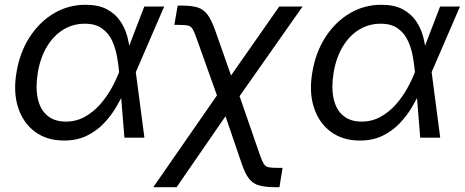

<svg xmlns="http://www.w3.org/2000/svg" viewBox="-20 -568 1918 792"><path d="M244.1 11.7Q173.3 11.7 124.5 -24.4Q75.7 -60.5 54.9 -123.8Q34.2 -187 47.9 -268.6Q61.5 -351.6 102.1 -414.6Q142.6 -477.5 202.1 -512.9Q261.7 -548.3 333 -548.3Q386.2 -548.3 420.9 -529.8Q455.6 -511.2 476.1 -481Q496.6 -450.7 505.6 -415.5Q514.6 -380.4 516.6 -347.7H547.9L540 -272L575.7 0H493.2L471.2 -272Q468.8 -301.8 462.4 -336.2Q456.1 -370.6 441.9 -401.1Q427.7 -431.6 400.6 -450.9Q373.5 -470.2 329.6 -470.2Q281.2 -470.2 241 -445.6Q200.7 -420.9 173.3 -375.2Q146 -329.6 135.7 -267.1Q126 -206.1 136 -160.9Q146 -115.7 175.3 -91.1Q204.6 -66.4 251.5 -66.4Q294.4 -66.4 329.8 -86.2Q365.2 -106 392.6 -137Q419.9 -168 439.5 -203.1Q459 -238.3 470.7 -269L575.2 -541H657.2L539.6 -269L522.9 -195.8H495.6Q481 -163.1 459.7 -127Q438.5 -90.8 408.4 -59.3Q378.4 -27.8 338.1 -8.1Q297.9 11.7 244.1 11.7Z M612.3 204.1 909.7 -224.6H949.7L1052.2 71.3Q1061 96.7 1068.1 107.9Q1075.2 119.1 1087.6 121.8Q1100.1 124.5 1124.5 124.5H1145.5L1132.8 204.1H1115.2Q1074.7 204.1 1049.1 197Q1023.4 189.9 1007.3 169.2Q991.2 148.4 977.5 108.4L910.2 -88.4L708.5 204.1ZM887.2 -140.1 792 -406.7Q782.2 -435.1 775.1 -447.3Q768.1 -459.5 756.6 -462.4Q745.1 -465.3 720.7 -465.3H699.2L712.9 -544.9H730.5Q770 -544.9 794.7 -537.4Q819.3 -529.8 835.7 -508.1Q852.1 -486.3 867.2 -443.8L933.1 -256.8L1131.8 -541H1228L946.3 -140.1Z M1464.4 11.7Q1393.6 11.7 1344.7 -24.4Q1295.9 -60.5 1275.1 -123.8Q1254.4 -187 1268.1 -268.6Q1281.7 -351.6 1322.3 -414.6Q1362.8 -477.5 1422.4 -512.9Q1481.9 -548.3 1553.2 -548.3Q1606.4 -548.3 1641.1 -529.8Q1675.8 -511.2 1696.3 -481Q1716.8 -450.7 1725.8 -415.5Q1734.9 -380.4 1736.8 -347.7H1768.1L1760.3 -272L1795.9 0H1713.4L1691.4 -272Q1689 -301.8 1682.6 -336.2Q1676.3 -370.6 1662.1 -401.1Q1647.9 -431.6 1620.8 -450.9Q1593.8 -470.2 1549.8 -470.2Q1501.5 -470.2 1461.2 -445.6Q1420.9 -420.9 1393.6 -375.2Q1366.2 -329.6 1356 -267.1Q1346.2 -206.1 1356.2 -160.9Q1366.2 -115.7 1395.5 -91.1Q1424.8 -66.4 1471.7 -66.4Q1514.6 -66.4 1550 -86.2Q1585.4 -106 1612.8 -137Q1640.1 -168 1659.7 -203.1Q1679.2 -238.3 1690.9 -269L1795.4 -541H1877.4L1759.8 -269L1743.2 -195.8H1715.8Q1701.2 -163.1 1679.9 -127Q1658.7 -90.8 1628.7 -59.3Q1598.6 -27.8 1558.3 -8.1Q1518.1 11.7 1464.4 11.7Z"/></svg>

Font: Inter 17pt
Style: Italic
Weight: 400
Italic angle: -9.3988°
Version: Version 4.001;git-66647c0bb